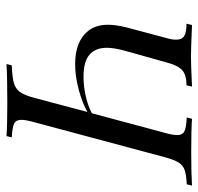

<svg xmlns="http://www.w3.org/2000/svg" viewBox="-45 -581 611 591"><g transform="rotate(-90 260.5 -285.5)"><path d="M433.9 -48.4Q433.9 -30.6 445.6 -23.8Q457.3 -16.9 483.1 -16.9L479 0Q404.8 -3.2 380.6 -3.2Q357.3 -3.2 289.5 0L293.5 -16.9Q324.2 -16.9 339.1 -29.4Q354 -41.9 362.9 -75L398.4 -201.6Q408.9 -238.7 408.9 -262.1Q408.9 -296.8 387.9 -315.3Q366.9 -333.9 319.4 -333.9Q288.7 -333.9 258.1 -326.6Q227.4 -319.4 207.3 -308.1L147.6 -85.5Q140.3 -60.5 140.3 -46Q140.3 -29 152 -23.4Q163.7 -17.7 194.4 -16.1L190.3 0Q156.5 -2.4 87.1 -2.4Q22.6 -2.4 -15.3 0L-11.3 -16.1Q18.5 -17.7 32.7 -22.6Q46.8 -27.4 55.6 -41.1Q64.5 -54.8 72.6 -85.5L179.8 -485.5Q187.1 -511.3 187.1 -525Q187.1 -541.9 175.4 -547.6Q163.7 -553.2 133.1 -554.8L137.1 -571Q171 -568.5 240.3 -568.5Q316.9 -568.5 358.9 -571L354.8 -554.8Q318.5 -553.2 300.8 -548.4Q283.1 -543.5 273 -529.8Q262.9 -516.1 254.8 -485.5L211.3 -321.8Q237.9 -337.1 279 -348.4Q320.2 -359.7 358.9 -359.7Q428.2 -359.7 460.5 -320.2Q479.8 -296 479.8 -258.9Q479.8 -233.1 471 -199.2L437.9 -75Q433.9 -62.1 433.9 -48.4Z"/></g></svg>

Font: Playfair Display SC
Style: Italic
Weight: 400
Italic angle: -14°
Designer: Claus Eggers Sørensen
Foundry: Claus Eggers Sørensen
Version: Version 1.202; ttfautohint (v1.6)